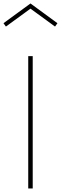

<svg xmlns="http://www.w3.org/2000/svg" viewBox="-55 -1068 346 1088"><path d="M130.4 0H105V-750H130.4ZM117.7 -1019 -21.5 -917.5 -35.2 -936.5 117.7 -1048.3 270.5 -936.5 256.8 -917.5Z"/></svg>

Font: Spartan MB Thin
Style: Regular
Weight: 100
Designer: Matt Bailey, Mirko Velimirovic
Foundry: Matt Bailey
Version: Version 1.005